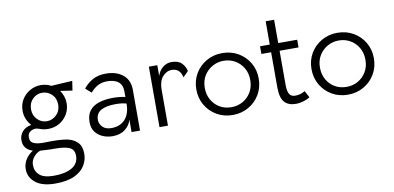

<svg xmlns="http://www.w3.org/2000/svg" viewBox="-84 -924 3026 1476"><g transform="rotate(-10 1429.0 -186.0)"><path d="M500 101Q500 149 474 192Q448 235 391.5 261.5Q335 288 241 288Q141 288 88.5 246Q36 204 36 141Q36 99 57.5 65Q79 31 115 9Q82 -1 62 -24Q42 -47 42 -86Q42 -123 67 -152Q92 -181 137 -188Q115 -212 102.5 -242Q90 -272 90 -306Q90 -356 114 -394.5Q138 -433 177.5 -455Q217 -477 261 -477Q304 -477 342 -457L506 -467L495 -393L401 -407Q416 -386 425 -360Q434 -334 434 -306Q434 -259 411 -220Q388 -181 349 -158Q310 -135 261 -135Q242 -135 226 -138Q210 -141 186 -150Q179 -152 171 -153.5Q163 -155 154 -153Q135 -151 118.5 -137.5Q102 -124 102 -94Q102 -62 128.5 -49.5Q155 -37 202 -37L273 -38Q344 -38 392 -29Q440 -19 470 11.5Q500 42 500 101ZM261 -195Q303 -195 335.5 -226Q368 -257 368 -306Q368 -356 336.5 -386.5Q305 -417 261 -417Q218 -417 187 -386Q156 -355 156 -306Q156 -259 187 -227Q218 -195 261 -195ZM96 117Q95 165 129 196Q163 227 242 227Q331 227 383 196.5Q435 166 435 105Q435 56 397.5 39.5Q360 23 285 23H252Q229 22 208.5 21Q188 20 170 19Q141 29 118.5 56.5Q96 84 96 117Z M740 6Q698 6 662 -9.5Q626 -25 604 -55Q582 -85 582 -130Q582 -187 608.5 -220.5Q635 -254 682.5 -269Q730 -284 792 -284Q842 -284 887 -274V-317Q887 -368 856.5 -392.5Q826 -417 769 -417Q727 -417 696 -400.5Q665 -384 638 -352L593 -391Q623 -429 665.5 -453Q708 -477 769 -477Q852 -477 902.5 -435.5Q953 -394 953 -317V0H887V-99Q877 -55 838 -24.5Q799 6 740 6ZM740 -57Q809 -57 848 -100.5Q887 -144 887 -223Q850 -233 805 -233Q728 -233 688 -210Q648 -187 648 -137Q648 -105 672 -81Q696 -57 740 -57Z M1105 0V-472H1171V-388Q1185 -431 1215.5 -454Q1246 -477 1281 -477Q1334 -477 1360.5 -450.5Q1387 -424 1395 -387L1353 -345Q1345 -383 1324.5 -400Q1304 -417 1274 -417Q1232 -417 1201.5 -381.5Q1171 -346 1171 -282V0Z M1677 6Q1609 6 1554 -25.5Q1499 -57 1466.5 -112Q1434 -167 1434 -236Q1434 -304 1466 -358.5Q1498 -413 1553.5 -445Q1609 -477 1677 -477Q1747 -477 1802 -445Q1857 -413 1889 -358.5Q1921 -304 1921 -236Q1921 -167 1888.5 -112Q1856 -57 1800.5 -25.5Q1745 6 1677 6ZM1677 -55Q1727 -55 1767 -78Q1807 -101 1831 -141.5Q1855 -182 1855 -236Q1855 -290 1830.5 -331Q1806 -372 1766 -394.5Q1726 -417 1677 -417Q1631 -417 1590.5 -394.5Q1550 -372 1525 -331.5Q1500 -291 1500 -236Q1500 -184 1523 -143Q1546 -102 1586 -78.5Q1626 -55 1677 -55Z M2171 6Q2111 6 2080.5 -28Q2050 -62 2050 -146V-418H1974V-478H2050V-660H2116V-478H2264V-418H2116V-151Q2116 -103 2129.5 -80Q2143 -57 2175 -57Q2218 -57 2252 -79L2280 -26Q2259 -12 2228 -3Q2197 6 2171 6Z M2576 6Q2508 6 2453 -25.5Q2398 -57 2365.5 -112Q2333 -167 2333 -236Q2333 -304 2365 -358.5Q2397 -413 2452.5 -445Q2508 -477 2576 -477Q2646 -477 2701 -445Q2756 -413 2788 -358.5Q2820 -304 2820 -236Q2820 -167 2787.5 -112Q2755 -57 2699.5 -25.5Q2644 6 2576 6ZM2576 -55Q2626 -55 2666 -78Q2706 -101 2730 -141.5Q2754 -182 2754 -236Q2754 -290 2729.5 -331Q2705 -372 2665 -394.5Q2625 -417 2576 -417Q2530 -417 2489.5 -394.5Q2449 -372 2424 -331.5Q2399 -291 2399 -236Q2399 -184 2422 -143Q2445 -102 2485 -78.5Q2525 -55 2576 -55Z"/></g></svg>

Font: Lil Grotesk
Style: Regular
Weight: 400
Designer: Bastien Sozeau
Foundry: NBR — Bastien Sozeau
Version: Version 4.002; ttfautohint (v1.8.4.7-5d5b)